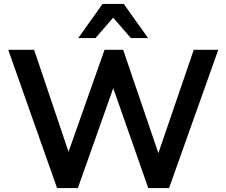

<svg xmlns="http://www.w3.org/2000/svg" viewBox="-20 -959 1153 979"><path d="M271 0 22 -705H154L349 -127H309L513 -705H608L805 -127H770L968 -705H1093L842 0H736L546 -542H569L377 0ZM379 -765 503 -939H611L735 -765H647L557 -869L467 -765Z"/></svg>

Font: Nunito Sans 12pt ExtraLight
Style: Regular
Weight: 200
Version: Version 3.101;gftools[0.9.27]